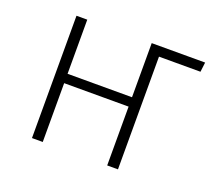

<svg xmlns="http://www.w3.org/2000/svg" viewBox="-95 -646 856 770"><g transform="rotate(20 333.0 -261.0)"><path d="M653 -481H476V0H430V-251H155V0H109V-522H155V-291H430V-522H658Z"/></g></svg>

Font: FiraGO ExtraLight
Style: Regular
Weight: 200
Designer: bBox Type
Foundry: bBox Type GmbH
Version: Version 1.001